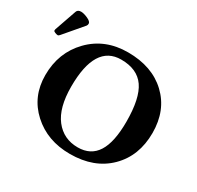

<svg xmlns="http://www.w3.org/2000/svg" viewBox="-165 -905 1121 1095"><g transform="rotate(30 395.5 -357.5)"><path d="M70.8 -725.1Q88.9 -725.1 115.5 -713.1Q142.1 -701.2 142.1 -687Q142.1 -678.2 137.2 -671.9L33.2 -549.8Q26.4 -542 22 -542Q15.1 -542 3.7 -546.4Q-7.8 -550.8 -7.8 -556.2Q-7.8 -562 -6.8 -564.9L43 -708Q48.8 -725.1 70.8 -725.1ZM405.8 -603Q234.9 -603 234.9 -327.1Q234.9 -188 290.5 -116.5Q346.2 -44.9 439.9 -44.9Q524.9 -44.9 566.4 -110.4Q607.9 -175.8 607.9 -310.1Q607.9 -464.8 559.8 -533.9Q511.7 -603 405.8 -603ZM769 -329.1Q769 -178.2 674.1 -84.2Q579.1 9.8 419.9 9.8Q271 9.8 172.6 -80.1Q74.2 -169.9 74.2 -310.1Q74.2 -459 171.1 -558.6Q268.1 -658.2 418.9 -658.2Q578.1 -658.2 673.6 -568.1Q769 -478 769 -329.1Z"/></g></svg>

Font: Linux Biolinum
Style: Bold
Weight: 700
Designer: Philipp H. Poll
Foundry: Philipp H. Poll
Version: Version 1.3.2 ; ttfautohint (v0.9)